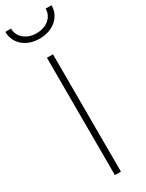

<svg xmlns="http://www.w3.org/2000/svg" viewBox="-265 -957 754 991"><g transform="rotate(-30 112.5 -461.5)"><path d="M94 -700H130L131 0H95ZM9 -923Q9 -902 17.5 -886Q26 -870 40 -859Q54 -848 72.5 -842Q91 -836 112 -836Q133 -836 151.5 -842Q170 -848 184 -859Q198 -870 206.5 -886Q215 -902 215 -923H250Q250 -895 239 -873Q228 -851 209 -835.5Q190 -820 165 -812Q140 -804 112 -804Q84 -804 59 -812Q34 -820 15.5 -835.5Q-3 -851 -14 -873Q-25 -895 -25 -923Z"/></g></svg>

Font: Panefresco 1wt
Style: Regular
Weight: 250
Version: Version 1.000